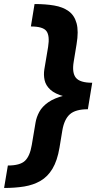

<svg xmlns="http://www.w3.org/2000/svg" viewBox="-50 -786 516 948"><path d="M392.1 -297.4Q314.5 -297.4 267.8 -309.8Q221.2 -322.3 198.5 -343.3Q175.8 -364.3 170.2 -390.4Q164.6 -416.5 168.9 -443.4L187.5 -554.2Q196.3 -609.4 179.4 -632.3Q162.6 -655.3 102.5 -655.3L120.6 -766.1Q174.8 -766.1 217.5 -758.8Q260.3 -751.5 288.8 -731Q317.4 -710.4 328.1 -671.1Q338.9 -631.8 328.1 -567.9L314 -481.9Q304.7 -426.8 324.7 -402.1Q344.7 -377.4 405.3 -377.4ZM-29.8 142.1 -11.2 31.2Q48.8 31.2 73.2 8.1Q97.7 -15.1 106.9 -70.3L125.5 -180.7Q129.9 -207.5 144 -233.6Q158.2 -259.8 188 -280.8Q217.8 -301.8 268.6 -314.5Q319.3 -327.1 397 -327.1L383.8 -246.6Q322.8 -246.6 294.9 -221.7Q267.1 -196.8 257.8 -142.1L243.7 -56.6Q232.9 7.3 209.2 46.9Q185.5 86.4 150.1 106.9Q114.7 127.4 69.6 134.8Q24.4 142.1 -29.8 142.1ZM383.8 -246.6H250.5L272.5 -377.9L405.3 -377.4Z"/></svg>

Font: Inter 28pt
Style: Bold Italic
Weight: 700
Italic angle: -9.3988°
Designer: Rasmus Andersson
Foundry: rsms
Version: Version 4.001;git-66647c0bb